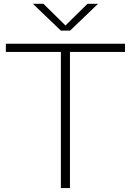

<svg xmlns="http://www.w3.org/2000/svg" viewBox="-20 -964 670 984"><path d="M292 0V-698H10V-740H620.5V-698H338.5V0ZM292 -807 148.5 -944.5H202.5L315.5 -833.5L428.5 -944.5H482.5L339 -807Z"/></svg>

Font: Encode Sans Exp XLt
Style: Regular
Weight: 200
Width: 7
Designer: Multiple Designers
Foundry: Impallari Type
Version: Version 3.002; ttfautohint (v1.8.3) -l 8 -r 50 -G 200 -x 14 